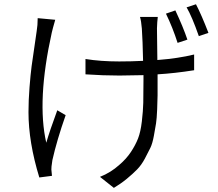

<svg xmlns="http://www.w3.org/2000/svg" viewBox="-20 -829 1040 918"><path d="M876 -639.6 829.1 -624Q805.7 -697.3 773.4 -763.7L818.4 -779.3Q855.5 -700.2 876 -639.6ZM160.2 -742.2 244.1 -734.4Q231.4 -690.4 227.5 -672.9Q155.3 -346.7 201.2 -146.5Q217.8 -204.1 253.9 -301.8L293.9 -278.3Q252 -159.2 230.5 -63.5Q224.6 -25.4 225.6 -18.6Q228.5 7.8 228.5 11.7L168 19.5Q116.2 -149.4 116.2 -293Q116.2 -348.6 121.1 -411.1Q126 -473.6 131.3 -513.7Q136.7 -553.7 145 -608.4Q153.3 -663.1 155.3 -679.7Q160.2 -708 160.2 -742.2ZM649.4 -748H734.4Q731.4 -724.6 730.5 -693.4Q730.5 -663.1 732.4 -542Q833 -549.8 908.2 -568.4V-493.2Q815.4 -478.5 733.4 -473.6V-447.3Q733.4 -395.5 733.4 -373Q733.4 -350.6 731.4 -305.7Q729.5 -260.7 726.1 -239.3Q722.7 -217.8 715.8 -180.2Q709 -142.6 698.7 -121.6Q688.5 -100.6 672.4 -70.3Q656.2 -40 635.7 -19Q615.2 2 586.9 25.4Q558.6 48.8 524.4 69.3L458 16.6Q509.8 -3.9 550.8 -41Q584 -69.3 606 -102.5Q627.9 -135.7 640.1 -167Q652.3 -198.2 658.2 -248.5Q664.1 -298.8 665 -337.4Q666 -376 666 -447.3V-469.7Q587.9 -467.8 550.8 -467.8Q472.7 -467.8 388.7 -473.6V-546.9Q460.9 -535.2 549.8 -535.2Q607.4 -535.2 664.1 -538.1Q662.1 -636.7 658.2 -692.4Q655.3 -728.5 649.4 -748ZM872.1 -793.9 917 -808.6Q943.4 -757.8 976.6 -671.9L930.7 -656.2Q897.5 -751 872.1 -793.9Z"/></svg>

Font: Gen Shin Gothic Monospace Normal
Style: Regular
Weight: 350
Designer: [Source Han Sans]
Ryoko NISHIZUKA  (kana & ideographs); Paul D. Hunt (Latin, Greek & Cyrillic); Wenlong ZHANG  (bopomofo
Version: Version 1.002.20150607